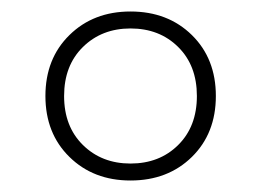

<svg xmlns="http://www.w3.org/2000/svg" viewBox="-20 -737 454 334"><path d="M207 -717Q272 -717 313.8 -676Q355.5 -635 355.5 -570Q355.5 -505 313.8 -464Q272 -423 207 -423Q142.5 -423 100.8 -464Q59 -505 59 -570Q59 -635 100.8 -676Q142.5 -717 207 -717ZM207 -452.5Q257.5 -452.5 290 -484.8Q322.5 -517 322.5 -570Q322.5 -623 290 -655.2Q257.5 -687.5 207 -687.5Q157 -687.5 124.2 -655.2Q91.5 -623 91.5 -570Q91.5 -517 124.2 -484.8Q157 -452.5 207 -452.5Z"/></svg>

Font: Newsreader Caption ExtraLight
Style: Regular
Weight: 275
Designer: Hugues Gentile
Foundry: Production Type
Version: Version 1.001